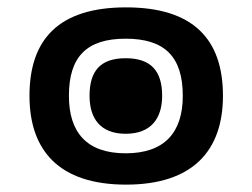

<svg xmlns="http://www.w3.org/2000/svg" viewBox="-20 -488 684 521"><path d="M322 13C504 13 585 -80 585 -228C585 -382 504 -468 322 -468C140 -468 60 -382 60 -228C60 -80 140 13 322 13ZM321 -72C216 -72 167 -128 167 -228C167 -335 216 -383 321 -383C426 -383 476 -335 476 -228C476 -128 426 -72 321 -72ZM321 -125C390 -125 420 -167 420 -228C420 -295 390 -330 321 -330C252 -330 223 -295 223 -228C223 -167 252 -125 321 -125Z"/></svg>

Font: Noto Sans Thai UI
Style: Bold
Weight: 700
Designer: Monotype Design Team
Foundry: Monotype Imaging Inc.
Version: Version 2.000